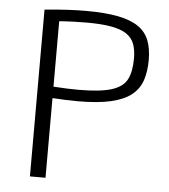

<svg xmlns="http://www.w3.org/2000/svg" viewBox="-52 -762 711 809"><g transform="rotate(5 304.0 -357.5)"><path d="M104.5 0V-705.6Q154.8 -710.4 199 -712.9Q243.2 -715.3 279.3 -715.3Q360.8 -715.3 415.3 -704.6Q469.7 -693.8 501.7 -671.6Q533.7 -649.4 547.1 -614.7Q560.5 -580.1 560.5 -532.7Q560.5 -484.4 548.3 -447Q536.1 -409.7 504.9 -384.3Q473.6 -358.9 418.2 -345.9Q362.8 -333 276.4 -333Q255.4 -333 227.5 -334Q199.7 -335 170.4 -336.9V0ZM275.4 -381.3Q368.7 -381.3 416.5 -396.5Q464.4 -411.6 481.2 -444.8Q498 -478 498 -533.2Q498 -568.4 488.8 -593.8Q479.5 -619.1 456.1 -635.3Q432.6 -651.4 391.4 -658.9Q350.1 -666.5 286.6 -666.5Q263.2 -666.5 233.4 -665.5Q203.6 -664.6 170.4 -662.1V-385.3Q200.2 -383.3 227.1 -382.3Q253.9 -381.3 275.4 -381.3Z"/></g></svg>

Font: Comme ExtraLight
Style: Regular
Weight: 250
Version: Version 1.000;gftools[0.9.27]